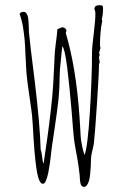

<svg xmlns="http://www.w3.org/2000/svg" viewBox="-20 -694 489 747"><path d="M241.7 -429.7Q249.5 -367.2 258.8 -260.3Q265.1 -177.2 267.3 -158Q269.5 -138.7 275.4 -106.4Q275.9 -104 279.3 -86.4Q287.6 -39.6 290 -11.2L290.5 -2.4Q290.5 8.8 293.5 20.5Q294.9 26.4 298.6 29.8Q302.2 33.2 307.1 33.2Q315.9 33.2 322.3 19.5Q328.6 5.9 330.6 -15.1Q334 -48.8 334 -76.2Q334 -86.4 339.4 -108.9Q344.7 -130.4 345.2 -136.2Q349.1 -168 357.2 -289.3Q365.2 -410.6 365.2 -445.8L368.2 -450.2L365.2 -469.2Q365.2 -475.1 368.2 -481L365.2 -487.8L371.1 -507.8Q369.1 -510.3 369.1 -519Q369.1 -573.2 377.9 -612.8L376 -619.1Q380.9 -635.7 380.9 -662.1Q380.9 -669.4 378.4 -671.6Q376 -673.8 367.2 -673.8Q347.2 -673.8 347.2 -658.2Q351.1 -651.4 351.1 -641.1Q351.1 -613.8 344.7 -563.5Q337.9 -509.8 337.9 -485.8Q337.9 -388.7 329.6 -256.6Q321.3 -124.5 309.1 -90.8Q302.7 -107.4 298.8 -128.9Q294.9 -148.4 293.9 -162.1Q293 -175.8 291.5 -206.1L289.1 -243.2Q275.9 -431.6 235.8 -565.9Q238.3 -571.8 238.3 -574.2Q238.3 -580.1 233.2 -584Q228 -587.9 221.2 -587.9L203.1 -580.1Q203.1 -568.8 196.3 -518.1Q192.4 -491.2 189.9 -421.9Q187 -356.4 183.1 -316.4L181.6 -302.2Q177.2 -257.8 171.4 -212.4Q167 -182.6 165 -163.6L149.9 -59.1H148.9Q146 -64.5 143.6 -85.9Q141.6 -104.5 138.2 -112.8Q135.7 -206.1 115.7 -373.5Q94.2 -543.9 92.3 -571.8V-585Q91.3 -610.4 89.4 -625.5Q87.4 -635.7 83 -641.8Q78.6 -647.9 72.3 -647.9Q60.5 -647.9 56.2 -640.1Q65.4 -614.7 69.8 -586.9Q73.7 -561 75.7 -540.5Q77.6 -520 78.6 -488.8L79.6 -472.2Q81.5 -427.7 83.5 -404.5Q85.4 -381.3 93.3 -327.6L97.2 -300.8Q103 -261.7 105 -241.7Q106.9 -221.7 110.8 -151.4Q116.2 -68.8 124 -23.9Q132.3 21 147 21Q153.8 21 158.7 8.8Q164.6 -4.9 168 -22.9Q175.8 -64.5 178.7 -96.7Q181.2 -118.2 181.2 -118.2Q187.5 -162.6 193.4 -200.7Q203.6 -268.6 207.8 -309.8Q211.9 -351.1 211.9 -392.1Q211.9 -418 216.8 -460L222.2 -514.2Q232.4 -503.9 241.7 -429.7ZM310.1 -85.9H309.1V-86.9Q310.1 -86.9 310.1 -85.9Z"/></svg>

Font: Amatica SC
Style: Regular
Weight: 400
Designer: Vernon Adams, Ben Nathan
Foundry: newtypography
Version: Version 2.001